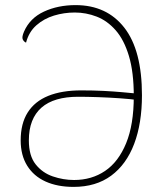

<svg xmlns="http://www.w3.org/2000/svg" viewBox="-20 -720 636 752"><path d="M276 -700Q398 -700 467 -611.5Q536 -523 536 -347Q536 -237 505.5 -156.5Q475 -76 415.5 -32Q356 12 268 12Q205 12 158.5 -9Q112 -30 86.5 -71Q61 -112 61 -170Q61 -236 88.5 -279.5Q116 -323 169 -344.5Q222 -366 298 -366Q346 -366 385 -364Q424 -362 457.5 -359Q491 -356 522 -353V-328Q492 -332 450 -335Q408 -338 364.5 -339.5Q321 -341 286 -341Q239 -341 203 -330.5Q167 -320 142.5 -298.5Q118 -277 105.5 -245Q93 -213 93 -170Q93 -110 119.5 -76.5Q146 -43 187 -29Q228 -15 270 -15Q339 -15 391.5 -50.5Q444 -86 474 -159Q504 -232 504 -343Q504 -437 485 -500.5Q466 -564 433 -601.5Q400 -639 358.5 -655Q317 -671 273 -671Q231 -671 191.5 -659Q152 -647 122.5 -621Q93 -595 82 -553Q73 -557 69 -566Q65 -575 74 -596Q97 -649 152 -674.5Q207 -700 276 -700Z"/></svg>

Font: Arima Thin
Style: Regular
Weight: 100
Designer: Joana Correia and Natanael Gama
Foundry: NDISCOVER
Version: Version 1.101;gftools[0.9.23]